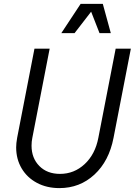

<svg xmlns="http://www.w3.org/2000/svg" viewBox="-20 -950 692 986"><path d="M63 -193Q63 -214 68 -242L157 -700H235L146 -242Q142 -223 142 -202Q142 -138 182 -97.5Q222 -57 288 -57Q361 -57 415 -107.5Q469 -158 485 -242L574 -700H652L563 -242Q540 -123 465 -53.5Q390 16 285 16Q220 16 169.5 -11Q119 -38 91 -85.5Q63 -133 63 -193ZM508 -930 549 -780H491L448 -890L363 -780H295L394 -930Z"/></svg>

Font: MedMera Sans
Style: Italic
Weight: 400
Italic angle: -11°
Designer: Kasper Nordkvist
Foundry: UNCUT.wtf
Version: Version 1.300